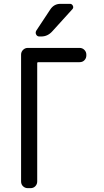

<svg xmlns="http://www.w3.org/2000/svg" viewBox="-20 -980 540 1000"><path d="M294.9 -960H344.7Q354.5 -960 359.4 -950.2Q364.3 -940.4 357.4 -932.6L252.9 -817.4Q228.5 -790 195.3 -790H184.6Q173.8 -790 168.5 -799.8Q163.1 -809.6 168.9 -820.3L241.2 -929.7Q260.7 -960 294.9 -960ZM125 0Q110.4 0 100.1 -9.8Q89.8 -19.5 89.8 -35.2V-695.3Q89.8 -710 100.1 -720.2Q110.4 -730.5 125 -730.5H394.5Q409.2 -730.5 419.4 -720.2Q429.7 -710 429.7 -695.3V-691.4Q429.7 -676.8 419.9 -666.5Q410.2 -656.2 394.5 -656.2H178.7Q173.8 -656.2 173.8 -651.4V-35.2Q173.8 -20.5 164.1 -10.3Q154.3 0 138.7 0Z"/></svg>

Font: Rounded-L Mgen+ 2m regular
Style: Regular
Weight: 400
Designer: [Source Han Sans]
Ryoko NISHIZUKA  (kana & ideographs); Paul D. Hunt (Latin, Greek & Cyrillic); Wenlong ZHANG  (bopomofo
Version: Version 1.059.20150602